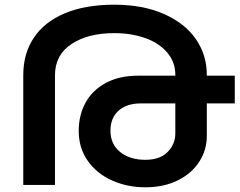

<svg xmlns="http://www.w3.org/2000/svg" viewBox="-20 -787 1023 817"><path d="M979 -465V-347H860V-208Q860 -149 828 -99Q796 -49 736.5 -19.5Q677 10 598 10Q522 10 457 -19Q392 -48 353.5 -102.5Q315 -157 315 -230Q315 -298 344.5 -351Q374 -404 431 -434.5Q488 -465 569 -465H726V-469Q726 -523 691.5 -563.5Q657 -604 598 -625Q539 -646 466 -646Q354 -646 284 -599.5Q214 -553 214 -467V0H79V-467Q79 -559 124 -626.5Q169 -694 256 -730.5Q343 -767 466 -767Q588 -767 677.5 -727.5Q767 -688 813.5 -620.5Q860 -553 860 -469V-465ZM726 -347H579Q519 -347 484.5 -316Q450 -285 450 -231Q450 -173 491.5 -140Q533 -107 598 -107Q661 -107 693.5 -140.5Q726 -174 726 -219Z"/></svg>

Font: Montserrat arm2 Medium
Style: Regular
Weight: 500
Designer: Julieta Ulanovsky
Foundry: Julieta Ulanovsky
Version: Version 6.000